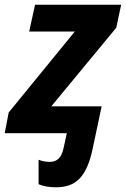

<svg xmlns="http://www.w3.org/2000/svg" viewBox="-43 -566 535 816"><path d="M195 230C280 230 326 185 351 65L389 -114H175L451 -448L472 -546H106L81 -432H275L-6 -88L-23 0H241L227 64C219 103 200 122 169 122C152 122 136 119 121 113V217C140 225 164 230 195 230Z"/></svg>

Font: BC Sans
Style: Bold Italic
Weight: 700
Italic angle: -12°
Designer: Monotype Design Team
Province of B.C.
Foundry: Monotype Imaging Inc.
Version: Version 2.000;GOOG;noto-source:20170915:90ef993387c0